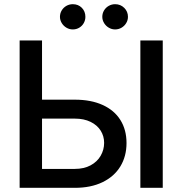

<svg xmlns="http://www.w3.org/2000/svg" viewBox="-20 -901 869 921"><path d="M586.9 -214.8Q586.9 -151.4 557.4 -102.8Q527.8 -54.2 471.9 -27.1Q416 0 338.9 0H74.2V-707H181.6V-422.9H338.9Q416.5 -422.9 472.4 -397.5Q528.3 -372.1 557.6 -325.2Q586.9 -278.3 586.9 -214.8ZM760.7 0H653.3V-707H760.7ZM338.9 -90.8Q382.8 -90.8 414.6 -107.9Q446.3 -125 462.9 -153.8Q479.5 -182.6 479.5 -215.8Q479.5 -248 462.9 -274.4Q446.3 -300.8 414.6 -316.4Q382.8 -332 338.9 -332H181.6V-90.8ZM267.6 -820.3Q267.6 -836.9 275.9 -850.8Q284.2 -864.7 298.3 -872.8Q312.5 -880.9 329.1 -880.9Q355.5 -880.9 372.6 -863.5Q389.6 -846.2 389.6 -820.3Q389.6 -804.2 381.8 -790.3Q374 -776.4 360.1 -768.1Q346.2 -759.8 329.1 -759.8Q313 -759.8 298.8 -768.1Q284.7 -776.4 276.1 -790.5Q267.6 -804.7 267.6 -820.3ZM470.7 -820.3Q470.7 -836.9 479 -850.8Q487.3 -864.7 501.5 -872.8Q515.6 -880.9 532.2 -880.9Q558.1 -880.9 575.9 -863.3Q593.8 -845.7 593.8 -820.3Q593.8 -804.2 585.4 -790.3Q577.1 -776.4 563 -768.1Q548.8 -759.8 532.2 -759.8Q516.1 -759.8 502 -768.1Q487.8 -776.4 479.2 -790.5Q470.7 -804.7 470.7 -820.3Z"/></svg>

Font: Pretendard GOV Medium
Style: Regular
Weight: 500
Designer: Base glyphs from Inter by Rasmus Andersson; Hangeul glyphs from Noto Sans CJK(Source Han Sans) by Jang Soo-young and Kan
Foundry: Kil Hyung-jin
Version: Version 1.309